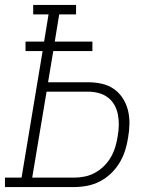

<svg xmlns="http://www.w3.org/2000/svg" viewBox="-35 -755 655 775"><path d="M-15 0V-38H52L137 -549H68V-587H143L161 -697H99V-735H272V-697H204L186 -587H338V-549H180L159 -423H320Q349 -423 376 -417Q403 -411 424.5 -396Q446 -381 460.5 -358.5Q475 -336 481.5 -310Q488 -284 487.5 -255.5Q487 -227 482 -199Q478 -173 470 -147.5Q462 -122 447.5 -98Q433 -74 412.5 -54.5Q392 -35 367.5 -22.5Q343 -10 316.5 -5Q290 0 264 0ZM95 -38H264Q286 -38 307.5 -42.5Q329 -47 349 -58Q369 -69 385.5 -85.5Q402 -102 413 -121.5Q424 -141 430.5 -162.5Q437 -184 440 -205Q444 -226 444.5 -248.5Q445 -271 441 -292Q437 -313 427 -331Q417 -349 400.5 -361.5Q384 -374 363 -379.5Q342 -385 320 -385H153Z"/></svg>

Font: Iosevka Curly Slab XLtEx
Style: Italic
Weight: 200
Width: 7
Italic angle: -9°
Monospace: yes
Designer: Belleve Invis
Foundry: Belleve Invis
Version: Version 11.1.0; ttfautohint (v1.8.3)